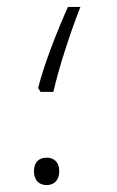

<svg xmlns="http://www.w3.org/2000/svg" viewBox="-20 -520 338 554"><path d="M97 -255H134C150 -325 182 -424 212 -500H176C144 -428 108 -337 90 -266ZM115 14C134 14 151 2 151 -26C151 -54 134 -65 115 -65C94 -65 78 -54 78 -26C78 2 94 14 115 14Z"/></svg>

Font: Noto Sans Arabic ExtLt
Style: Regular
Weight: 200
Designer: Monotype Design Team, Nadine Chahine, Nizar Qandah and Khaled Hosny
Foundry: Monotype Imaging Inc.
Version: Version 2.012